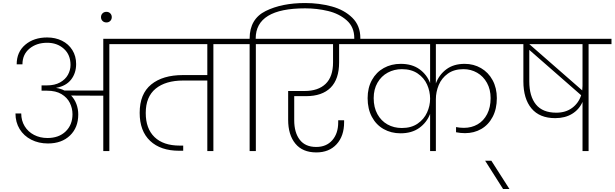

<svg xmlns="http://www.w3.org/2000/svg" viewBox="-20 -996 4052 1266"><path d="M853 -740V-705H701V0H661V-365L449 -366Q472 -342 484 -309.5Q496 -277 496 -241Q496 -155 441.5 -102.5Q387 -50 296 -50Q235 -50 186 -75Q137 -100 109.5 -145Q82 -190 82 -248H120Q120 -201 142.5 -164Q165 -127 204.5 -106.5Q244 -86 293 -86Q368 -86 413 -129.5Q458 -173 458 -243Q458 -282 440.5 -317.5Q423 -353 385.5 -375.5Q348 -398 290 -398H254V-433H290Q341 -433 376 -452.5Q411 -472 428 -503Q445 -534 445 -568Q445 -635 401 -674.5Q357 -714 291 -714Q221 -714 174.5 -675.5Q128 -637 128 -572H90Q90 -653 146.5 -701Q203 -749 291 -749Q345 -749 388.5 -727.5Q432 -706 457 -666Q482 -626 482 -574Q482 -514 449 -471.5Q416 -429 351 -417V-416Q380 -412 405 -399H661V-740Z M717 -883Q717 -868 707 -858Q697 -848 682 -848Q666 -848 656 -858Q646 -868 646 -883Q646 -898 656 -908Q666 -918 682 -918Q697 -918 707 -908Q717 -898 717 -883Z M1539 -705H1387V0H1347V-465H1188Q1072 -465 1006.5 -411.5Q941 -358 941 -251Q941 -148 999 -92Q1057 -36 1165 -36H1188V-2H1161Q1039 -2 970 -67Q901 -132 901 -252Q901 -377 977 -439Q1053 -501 1186 -501H1347V-705H789V-740H1539Z M1992 -976Q2085 -976 2167.5 -953.5Q2250 -931 2303 -879Q2356 -827 2356 -745V-728H2316V-745Q2316 -818 2266 -862Q2216 -906 2143 -923.5Q2070 -941 1992 -941Q1666 -941 1666 -742V-740H1818V-705H1667V0H1626V-705H1475V-740H1626V-742Q1626 -871 1732 -923.5Q1838 -976 1992 -976Z M1920 -362V-203Q1920 -122 1956.5 -74.5Q1993 -27 2065 -27Q2132 -27 2171 -71.5Q2210 -116 2210 -189V-203H2249V-190Q2249 -99 2199.5 -45Q2150 9 2066 9Q1975 9 1927.5 -49Q1880 -107 1880 -206V-396H1988Q2078 -396 2127 -443Q2176 -490 2176 -585V-705H1754V-740H2356V-705H2216V-585Q2216 -474 2160 -418Q2104 -362 1998 -362Z M2854 -705V-446Q2875 -503 2923 -539Q2971 -575 3044 -575Q3103 -575 3151.5 -547Q3200 -519 3228 -467.5Q3256 -416 3256 -349Q3256 -278 3228.5 -225.5Q3201 -173 3153.5 -145.5Q3106 -118 3046 -118Q3017 -118 2987 -124V-158Q3012 -153 3039 -153Q3089 -153 3129 -176Q3169 -199 3192 -243.5Q3215 -288 3215 -349Q3215 -406 3191 -449.5Q3167 -493 3126 -516.5Q3085 -540 3036 -540Q2974 -540 2933 -510.5Q2892 -481 2873 -435.5Q2854 -390 2854 -341V0H2816V-245Q2794 -188 2744.5 -152.5Q2695 -117 2621 -117Q2559 -117 2509.5 -145Q2460 -173 2432 -225.5Q2404 -278 2404 -349Q2404 -417 2432.5 -468.5Q2461 -520 2510.5 -547.5Q2560 -575 2622 -575Q2697 -575 2746 -539.5Q2795 -504 2816 -448V-705H2292V-740H3368V-705ZM2630 -152Q2692 -152 2734 -181Q2776 -210 2796 -254.5Q2816 -299 2816 -345Q2816 -394 2796 -438.5Q2776 -483 2734 -511.5Q2692 -540 2630 -540Q2579 -540 2536.5 -517Q2494 -494 2469 -450.5Q2444 -407 2444 -349Q2444 -288 2468.5 -243.5Q2493 -199 2535 -175.5Q2577 -152 2630 -152Z M3297 250 3179 64H3220L3339 250Z M4012 -705H3861V0H3821V-324Q3799 -274 3752.5 -245.5Q3706 -217 3641 -217Q3538 -217 3484.5 -281Q3431 -345 3431 -460V-705H3304V-740H4012ZM3821 -705H3470L3819 -400Q3821 -418 3821 -430ZM3648 -253Q3710 -253 3752.5 -284.5Q3795 -316 3812 -368L3470 -667V-460Q3470 -361 3514 -307Q3558 -253 3648 -253Z"/></svg>

Font: Fz Poppins ExtLt
Style: Regular
Weight: 200
Designer: Ninad Kale (Devanagari), Jonny Pinhorn (Latin)
Foundry: Indian Type Foundry
Version: Vit hóa bi Vntype.Com & FontZin.Com